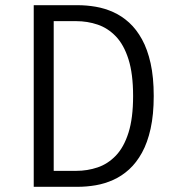

<svg xmlns="http://www.w3.org/2000/svg" viewBox="-20 -720 690 740"><path d="M110 0V-700H279Q314 -700 349 -694Q384 -688 416.8 -673.2Q449.5 -658.5 477.8 -632.8Q506 -607 527.2 -568.5Q548.5 -530 560.5 -476Q572.5 -422 572.5 -350Q572.5 -278.5 560.5 -224.2Q548.5 -170 527.2 -131.5Q506 -93 477.8 -67.2Q449.5 -41.5 416.8 -26.8Q384 -12 349 -6Q314 0 279 0ZM187 -61.5H273.5Q317 -61.5 356.2 -74.8Q395.5 -88 426.5 -120.2Q457.5 -152.5 475.2 -208.5Q493 -264.5 493 -350Q493 -435.5 475.2 -491.5Q457.5 -547.5 426.5 -579.8Q395.5 -612 356.2 -625.2Q317 -638.5 273.5 -638.5H187Z"/></svg>

Font: Trispace Thin Light
Style: Regular
Weight: 300
Version: Version 1.210